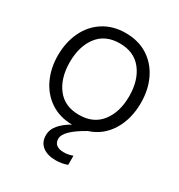

<svg xmlns="http://www.w3.org/2000/svg" viewBox="-175 -652 919 983"><g transform="rotate(30 284.5 -160.0)"><path d="M460 -260Q460 -354 414.5 -412.5Q369 -471 284 -471Q199 -471 154 -412.5Q109 -354 109 -260Q109 -166 154 -107.5Q199 -49 284 -49Q369 -49 414.5 -107.5Q460 -166 460 -260ZM284 -532Q360 -532 415 -496.5Q470 -461 499.5 -399.5Q529 -338 529 -260Q529 -165 486 -95Q443 -25 365 0Q254 62 254 109Q254 133 269.5 144.5Q285 156 312 156Q339 156 365 146V200Q334 212 297 212Q248 212 219 189.5Q190 167 190 125Q190 91 214.5 62.5Q239 34 279 12Q205 11 151 -25Q97 -61 68 -122.5Q39 -184 39 -260Q39 -337 68.5 -399Q98 -461 153.5 -496.5Q209 -532 284 -532Z"/></g></svg>

Font: Aspekta 300
Style: Regular
Weight: 300
Designer: Ivo Dolenc
Version: Version 2.000